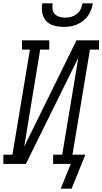

<svg xmlns="http://www.w3.org/2000/svg" viewBox="-50 -975 609 1142"><path d="M329 -815Q300 -815 272 -822.5Q244 -830 225.5 -849.5Q207 -869 201.5 -897.5Q196 -926 201 -955H263Q260 -938 262.5 -920.5Q265 -903 276 -891.5Q287 -880 303.5 -875Q320 -870 338 -870Q356 -870 373.5 -875Q391 -880 406 -891.5Q421 -903 429.5 -920Q438 -937 441 -955H502Q499 -935 492 -916Q485 -897 472.5 -880Q460 -863 443 -850Q426 -837 407 -829Q388 -821 368 -818Q348 -815 329 -815ZM376 147H311L371 0H266V-55H320L416 -632L104 0H-30V-55H24L128 -680H81V-735H243V-680H189L94 -103L405 -735H539V-680H485L381 -55H457L452 -41Z"/></svg>

Font: Iosevka Curly Slab LtObl
Style: Regular
Weight: 300
Italic angle: -9°
Monospace: yes
Designer: Belleve Invis
Foundry: Belleve Invis
Version: Version 11.0.0; ttfautohint (v1.8.3)